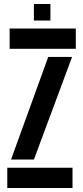

<svg xmlns="http://www.w3.org/2000/svg" viewBox="-20 -943 417 963"><path d="M16.5 0V-101.7H343.7V0ZM28.3 -698.3V-800H360.2V-698.3ZM35.4 -143 221.9 -657.3H341.5L150.2 -143ZM150 -840V-922.9H232.9V-840Z"/></svg>

Font: Big Shoulders Stencil Text Thin
Style: Regular
Weight: 100
Designer: Patric King
Foundry: XO Type Co
Version: Version 2.001